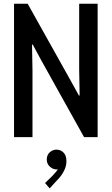

<svg xmlns="http://www.w3.org/2000/svg" viewBox="-20 -740 602 1036"><path d="M55.7 0V-719.7H129.4L361.8 -304.2L405.8 -224.6H409.7L407.2 -364.3V-719.7H506.8V0H433.6L201.2 -417L156.7 -499.5H152.8L155.3 -357.9V0ZM248 276.4 223.1 247.6 262.2 209.5Q273.4 197.8 282.2 187.3Q291 176.8 295.2 167.2Q299.3 157.7 298.8 148.9L314.5 147.5Q312.5 157.2 305.9 165.8Q299.3 174.3 284.2 174.3Q266.1 174.3 249.3 159.4Q232.4 144.5 232.4 120.6Q232.4 96.2 248.5 81.8Q264.6 67.4 284.2 67.4Q307.1 67.4 322.8 83.3Q338.4 99.1 338.4 128.9Q338.4 152.8 329.3 173.3Q320.3 193.8 308.6 209Q296.9 224.1 288.6 231.9Z"/></svg>

Font: Reddit Mono Medium
Style: Regular
Weight: 500
Monospace: yes
Designer: Stephen Hutchings
Foundry: Reddit
Version: Version 1.014